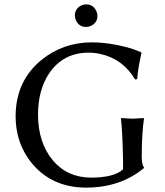

<svg xmlns="http://www.w3.org/2000/svg" viewBox="-20 -853 757 883"><path d="M324.2 -780.8Q324.2 -812.5 353 -827.6Q364.3 -833 376 -833Q407.7 -833 422.4 -803.7Q427.7 -792.5 428.2 -780.8Q428.2 -749 398.9 -734.4Q387.7 -729 376 -729Q344.2 -729 329.6 -758.3Q324.7 -769.5 324.2 -780.8ZM545.9 -117.2Q543 -255.9 536.1 -307.1L538.1 -310.1Q540 -310.1 588.9 -307.1L641.1 -310.1L642.1 -307.1Q632.3 -239.7 631.8 -137.2V-130.9Q632.3 -95.7 642.1 -83V-80.1Q533.7 9.8 376 9.8Q221.7 9.8 128.9 -99.1Q52.2 -190.9 51.8 -316.9Q51.8 -481.9 172.9 -579.1Q271.5 -657.7 400.9 -658.2Q455.1 -658.2 512 -647.2Q568.8 -636.2 599.1 -624.5L628.9 -612.8L630.9 -609.9Q614.7 -541 610.8 -488.8L601.1 -487.8Q545.4 -582 440.9 -605Q414.1 -610.8 387.2 -610.8Q270.5 -610.8 205.6 -515.1Q155.3 -439 154.8 -327.1Q154.8 -197.3 223.6 -114.7Q290 -36.6 398.9 -36.1Q505.4 -36.6 545.9 -74.2Z"/></svg>

Font: Linux Biolinum O
Style: Regular
Weight: 400
Designer: Philipp H. Poll
Foundry: Philipp H. Poll
Version: Version 1.0.4